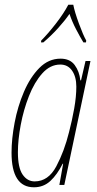

<svg xmlns="http://www.w3.org/2000/svg" viewBox="-20 -785 411 815"><path d="M127 -15Q96 -15 76 -44Q56 -73 56 -139Q56 -191 68 -255Q80 -319 103 -377.5Q126 -436 159.5 -473.5Q193 -511 236 -511Q268 -511 286 -485Q304 -459 304 -417Q304 -375 295 -324.5Q286 -274 273 -224Q253 -143 219 -79Q185 -15 127 -15ZM124 10Q165 10 194 -17Q223 -44 246 -90H248L232 0H253L364 -526H343L324 -444H321Q317 -482 297 -509Q277 -536 237 -536Q186 -536 147 -496.5Q108 -457 81.5 -395Q55 -333 42 -264Q29 -195 29 -137Q29 10 124 10ZM154 -605H164Q197 -633 226 -665Q255 -697 275 -726Q286 -693 303 -660.5Q320 -628 334 -605H345L346 -613Q333 -636 315 -685Q297 -734 291 -765H270Q250 -727 216.5 -684Q183 -641 155 -613Z"/></svg>

Font: Noto Sans Display Condensed Thin
Style: Italic
Weight: 250
Width: 3
Italic angle: -12°
Designer: Monotype Design Team
Foundry: Monotype Imaging Inc.
Version: Version 1.900